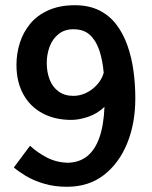

<svg xmlns="http://www.w3.org/2000/svg" viewBox="-20 -711 580 735"><path d="M236 4Q188 4 148 -8Q108 -20 79 -37.5Q50 -55 33 -70L95 -153Q123 -127 159.5 -108Q196 -89 240 -88Q283 -89 313 -112.5Q343 -136 360 -183Q377 -230 380 -302Q353 -276 318 -264Q283 -252 253 -252Q190 -252 142.5 -277.5Q95 -303 69 -350.5Q43 -398 43 -463Q43 -506 56 -547Q69 -588 96 -620.5Q123 -653 166 -672Q209 -691 266 -691Q320 -691 359.5 -671.5Q399 -652 425.5 -617Q452 -582 468 -536.5Q484 -491 491 -439.5Q498 -388 498 -335Q498 -238 466.5 -161.5Q435 -85 377 -40.5Q319 4 236 4ZM261 -344Q285 -344 308 -354.5Q331 -365 350 -385Q369 -405 377 -432Q373 -480 360.5 -517.5Q348 -555 324.5 -577Q301 -599 261 -599Q227 -599 204 -580.5Q181 -562 170 -532.5Q159 -503 159 -470Q159 -435 170 -406.5Q181 -378 204 -361Q227 -344 261 -344Z"/></svg>

Font: Kreon Light Medium
Style: Regular
Weight: 500
Version: Version 2.002